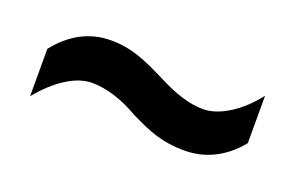

<svg xmlns="http://www.w3.org/2000/svg" viewBox="-36 -520 516 335"><g transform="rotate(20 221.5 -352.5)"><path d="M210 -314C248 -295 274 -285 314 -285C354 -285 388 -303 414 -335V-423C387 -388 351 -364 320 -364C294 -364 267 -373 232 -391C196 -409 167 -422 129 -422C89 -422 56 -404 29 -370V-282C60 -320 94 -341 123 -341C149 -341 179 -332 210 -314Z"/></g></svg>

Font: Noto Sans Arabic ExtCond Med
Style: Regular
Weight: 500
Width: 2
Designer: Monotype Design Team, Nadine Chahine, Nizar Qandah and Khaled Hosny
Foundry: Monotype Imaging Inc.
Version: Version 2.012